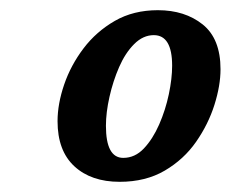

<svg xmlns="http://www.w3.org/2000/svg" viewBox="-20 -738 453 377"><path d="M215 -381Q159 -381 126 -411.5Q93 -442 93 -500Q93 -534 106 -572Q119 -610 144 -643Q169 -676 205.5 -697Q242 -718 290 -718Q343 -718 378 -690Q413 -662 413 -602Q413 -570 401 -532Q389 -494 365 -459.5Q341 -425 303.5 -403Q266 -381 215 -381ZM222 -428Q245 -428 262.5 -446.5Q280 -465 292.5 -493.5Q305 -522 311.5 -553Q318 -584 318 -609Q318 -669 282 -669Q261 -669 243.5 -651.5Q226 -634 214 -606.5Q202 -579 195 -548Q188 -517 188 -491Q188 -428 222 -428Z"/></svg>

Font: Noto Serif ExtraCondensed
Style: Bold Italic
Weight: 700
Width: 2
Italic angle: -12°
Designer: Monotype Design Team
Foundry: Monotype Imaging Inc.
Version: Version 2.013; ttfautohint (v1.8.4.7-5d5b)